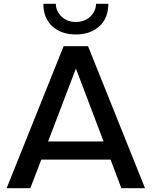

<svg xmlns="http://www.w3.org/2000/svg" viewBox="-20 -994 802 1014"><path d="M380 -812Q304 -812 256.5 -855Q209 -898 209 -974H275Q275 -935 305 -906.5Q335 -878 380 -878Q427 -878 457 -906.5Q487 -935 487 -974H552Q552 -898 504.5 -855Q457 -812 380 -812ZM621 0 564 -151H198L140 0H15L316 -750H445L746 0ZM234 -247H527L381 -632Z"/></svg>

Font: Orkney Medium
Style: Regular
Weight: 500
Designer: Samuel Oakes and Alfredo Marco Pradil
Foundry: Alfredo Marco Pradil
Version: 1.0; ttfautohint (v1.5)